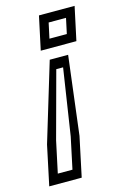

<svg xmlns="http://www.w3.org/2000/svg" viewBox="-121 -752 526 817"><g transform="rotate(-15 142.5 -343.0)"><path d="M132.5 -506H213.5L171 -160.5L134 14H-9L28 -160.5ZM149 -460 69.8 -167.5 40.2 -29H104.8L134.2 -167.5L179 -460ZM137 -700H294L262.5 -553H105.5ZM169 -660.2 154.5 -592.8H231L245.5 -660.2Z"/></g></svg>

Font: Tourney Thin
Style: Italic
Weight: 100
Italic angle: -12°
Designer: Tyler Finck
Foundry: Etcetera Type Co
Version: Version 1.015